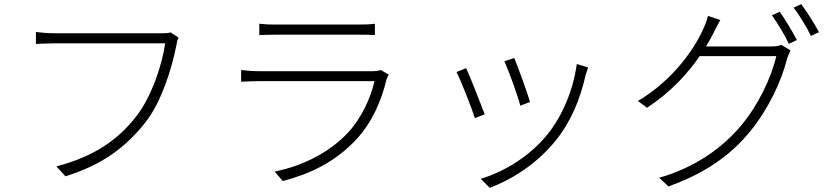

<svg xmlns="http://www.w3.org/2000/svg" viewBox="-20 -846 4040 930"><path d="M845 -664 806 -689C792 -685 780 -685 767 -685C728 -685 289 -685 243 -685C210 -685 180 -688 154 -691V-633C179 -634 206 -636 242 -636C289 -636 724 -636 780 -636C766 -534 715 -380 642 -285C556 -174 444 -90 253 -40L297 8C483 -50 593 -138 685 -254C762 -352 813 -516 834 -625C837 -644 839 -653 845 -664Z M1236 -731V-676C1262 -677 1288 -678 1317 -678C1369 -678 1658 -678 1715 -678C1747 -678 1774 -678 1796 -676V-731C1774 -728 1747 -727 1716 -727C1656 -727 1365 -727 1317 -727C1286 -727 1261 -728 1236 -731ZM1863 -484 1825 -507C1815 -503 1797 -501 1780 -501C1739 -501 1273 -501 1234 -501C1210 -501 1180 -503 1148 -507V-450C1180 -452 1211 -453 1234 -453C1277 -453 1745 -453 1794 -453C1775 -370 1730 -272 1665 -203C1575 -107 1446 -42 1310 -15L1350 31C1477 -3 1601 -57 1708 -173C1783 -254 1829 -362 1852 -461C1854 -467 1859 -477 1863 -484Z M2471 -565 2423 -549C2442 -509 2490 -378 2500 -334L2547 -352C2536 -394 2487 -526 2471 -565ZM2829 -519 2774 -536C2756 -407 2703 -283 2631 -194C2548 -92 2428 -16 2309 20L2352 64C2460 23 2581 -52 2673 -167C2747 -259 2791 -368 2817 -484C2820 -493 2824 -506 2829 -519ZM2238 -516 2191 -497C2208 -467 2264 -326 2280 -274L2328 -292C2309 -343 2255 -479 2238 -516Z M3757 -789 3719 -772C3746 -735 3782 -674 3801 -634L3840 -652C3818 -694 3782 -754 3757 -789ZM3861 -826 3824 -809C3853 -772 3886 -716 3908 -672L3947 -690C3927 -728 3888 -790 3861 -826ZM3469 -749 3409 -769C3405 -749 3393 -719 3386 -705C3346 -613 3241 -458 3070 -357L3114 -324C3230 -400 3312 -491 3369 -574H3740C3717 -472 3653 -337 3570 -238C3477 -127 3344 -34 3173 15L3218 57C3405 -10 3525 -101 3613 -209C3701 -316 3765 -452 3792 -560C3795 -570 3803 -591 3809 -602L3764 -629C3752 -623 3736 -621 3712 -621H3400C3413 -643 3425 -664 3435 -684C3444 -702 3457 -728 3469 -749Z"/></svg>

Font: Noto Sans HK Light
Style: Regular
Weight: 300
Designer: Ryoko NISHIZUKA 西塚涼子 (kana, bopomofo & ideographs); Paul D. Hunt (Latin, Greek & Cyrillic); Sandoll Communications 산돌커뮤니
Foundry: Adobe
Version: Version 2.004;hotconv 1.0.118;makeotfexe 2.5.65603